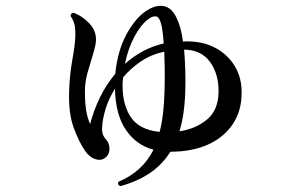

<svg xmlns="http://www.w3.org/2000/svg" viewBox="-20 -588 1040 658"><path d="M392 50Q381 45 386 35Q469 0 506 -75Q448 -90 412 -142Q376 -194 374 -284Q352 -249 341.5 -213.5Q331 -178 330 -152Q329 -139 332 -129Q335 -119 345 -108Q356 -95 355 -75Q354 -55 336 -44Q323 -37 305.5 -43Q288 -49 273 -69Q251 -100 232.5 -150.5Q214 -201 217 -278Q219 -334 228 -383.5Q237 -433 238 -461Q239 -488 235.5 -503Q232 -518 222 -533Q222 -544 233 -544Q262 -533 285.5 -508.5Q309 -484 309 -453Q309 -435 299.5 -404.5Q290 -374 280.5 -340.5Q271 -307 271 -276Q271 -233 276 -206Q281 -179 289 -163Q301 -210 322.5 -254Q344 -298 375 -335Q383 -414 413 -469.5Q443 -525 480 -550Q506 -568 531 -568Q566 -568 585 -527Q601 -494 607 -446H611Q672 -448 716 -425Q760 -402 784.5 -361.5Q809 -321 808 -269Q808 -207 777 -161.5Q746 -116 691.5 -92Q637 -68 564 -68Q535 -22 491.5 6.5Q448 35 392 50ZM527 -136Q535 -166 539 -202Q543 -238 544 -281Q545 -319 544.5 -352Q544 -385 543 -411Q497 -401 462 -377Q427 -353 402 -323Q401 -316 400.5 -309Q400 -302 400 -295Q400 -228 429 -185.5Q458 -143 527 -136ZM595 -138Q650 -146 689 -178Q728 -210 729 -272Q730 -334 700 -375.5Q670 -417 611 -418Q614 -381 615 -345Q616 -309 615 -280Q614 -238 609 -202.5Q604 -167 595 -138ZM408 -369Q436 -394 469 -412Q502 -430 541 -439Q538 -485 532 -507Q525 -532 513 -532Q499 -532 488 -522Q463 -504 441 -463Q419 -422 408 -369Z"/></svg>

Font: Zen Old Mincho Black
Style: Regular
Weight: 900
Designer: Yoshimichi Ohira
Foundry: Positype
Version: Version 1.001